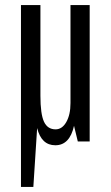

<svg xmlns="http://www.w3.org/2000/svg" viewBox="-20 -560 438 760"><path d="M63 180V-540H140V-181Q140 -109 154 -78.5Q168 -48 200 -48Q226 -48 242.5 -77Q259 -106 259 -152V-540H335V0H288L273 -62Q256 15 199 15Q144 15 127 -53L112 180Z"/></svg>

Font: Pathway Gothic One
Style: Regular
Weight: 400
Version: Version 1.003; ttfautohint (v1.8.4.7-5d5b);gftools[0.9.26]